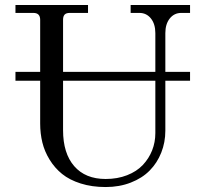

<svg xmlns="http://www.w3.org/2000/svg" viewBox="-20 -732 820 770"><path d="M42 -443.8H141.1V-652.8Q141.1 -680.2 113.8 -680.2H42V-711.9H333V-680.2H259.8Q245.6 -680.2 239.3 -673.6Q232.9 -667 232.9 -652.8V-443.8H603V-599.1Q603 -635.7 585.2 -658Q567.4 -680.2 539.1 -680.2H503.9V-711.9H742.2V-680.2H707Q678.7 -680.2 660.9 -658Q643.1 -635.7 643.1 -599.1V-443.8H742.2V-408.2H643.1V-208Q643.1 -161.1 626.7 -119.9Q610.4 -78.6 580.3 -48.1Q550.3 -17.6 504.6 0.2Q459 18.1 403.8 18.1Q348.6 18.1 303.7 3.9Q258.8 -10.3 229 -34.4Q199.2 -58.6 179 -91.6Q158.7 -124.5 149.9 -160.6Q141.1 -196.8 141.1 -236.8V-408.2H42ZM403.8 -14.2Q451.2 -14.2 489.7 -29.3Q528.3 -44.4 552.7 -70.3Q577.1 -96.2 590.1 -128.9Q603 -161.6 603 -198.2V-408.2H232.9V-210Q232.9 -117.2 277.6 -65.7Q322.3 -14.2 403.8 -14.2Z"/></svg>

Font: Flanker Steampunk
Style: Regular
Weight: 400
Designer: Alexey Kryukov, Leonardo Di Lena
Foundry: Alexey Kryukov, Leonardo Di Lena
Version: 1.210